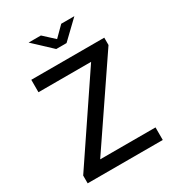

<svg xmlns="http://www.w3.org/2000/svg" viewBox="-217 -1054 1072 1178"><g transform="rotate(-30 319.0 -464.5)"><path d="M402 -929 333 -860 258 -929H171L298 -810H371L495 -929ZM53 0H585V-89H193L588 -671V-723H71V-635H444L53 -55Z"/></g></svg>

Font: United Sans Medium
Style: Regular
Weight: 500
Designer: Pablo Impallari, Rodrigo Fuenzalida (Modified by Dan O. Williams)
Version: Version 1.000;PS 001.000;hotconv 1.0.88;makeotf.lib2.5.64775